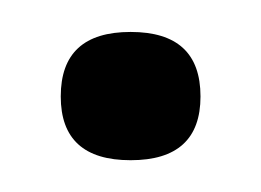

<svg xmlns="http://www.w3.org/2000/svg" viewBox="-20 -94 166 122"><path d="M63 -73.7C33.4 -73.7 18.6 -60.1 18.6 -32.7C18.6 -5.7 33.4 7.8 63 7.8C92.6 7.8 107.4 -5.7 107.4 -32.7C107.4 -60.1 92.6 -73.7 63 -73.7Z"/></svg>

Font: Nathan
Style: Regular
Weight: 400
Designer: Peter Wiegel
Foundry: Peter Wiegel
Version: Version 1.001 2009